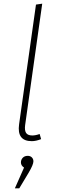

<svg xmlns="http://www.w3.org/2000/svg" viewBox="-20 -759 318 1046"><path d="M210 -739 117 -78Q113 -49 122 -35Q131 -21 156 -21Q174 -21 196 -29L204 -1Q176 10 153 10Q71 10 84 -82L176 -734ZM131 90Q145 90 153.5 98.5Q162 107 162 120Q162 138 136 182L85 267H61L111 154Q94 143 94 126Q94 111 104 100.5Q114 90 131 90Z"/></svg>

Font: Fira Sans UltraLight
Style: Italic
Weight: 200
Italic angle: -8°
Designer: Carrois Corporate & Edenspiekermann AG
Foundry: Carrois Corporate GbR & Edenspiekermann AG
Version: Version 4.203;PS 004.203;hotconv 1.0.88;makeotf.lib2.5.64775